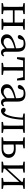

<svg xmlns="http://www.w3.org/2000/svg" viewBox="1809 -2377 582 4240"><g transform="rotate(90 2100.0 -257.0)"><path d="M637 -483 556 -470Q555 -429 554.5 -377Q554 -325 554 -286V-228Q554 -189 554.5 -137.5Q555 -86 556 -45L637 -32V0H396V-32L476 -44Q477 -85 477.5 -140Q478 -195 478 -250H208Q208 -196 208.5 -141Q209 -86 210 -45L290 -32V0H49V-32L129 -44Q130 -85 131 -137Q132 -189 132 -228V-286Q132 -326 131 -377.5Q130 -429 129 -470L49 -483V-514H290V-483L210 -470Q209 -430 208.5 -379Q208 -328 208 -288H478Q478 -329 477.5 -379.5Q477 -430 476 -470L396 -483V-514H637Z M1046 -114V-287Q1015 -279 984.5 -269Q954 -259 934 -251Q886 -232 861 -212.5Q836 -193 827.5 -172.5Q819 -152 819 -132Q819 -87 844.5 -66Q870 -45 911 -45Q942 -45 970 -60.5Q998 -76 1046 -114ZM1210 -59 1227 -38Q1209 -11 1187.5 0.5Q1166 12 1140 12Q1102 12 1078.5 -12Q1055 -36 1048 -77Q1002 -30 966.5 -8Q931 14 882 14Q822 14 780 -20Q738 -54 738 -118Q738 -152 753.5 -180Q769 -208 807 -233Q845 -258 913 -283Q942 -292 977 -302Q1012 -312 1046 -319V-351Q1046 -406 1034.5 -435.5Q1023 -465 999 -476.5Q975 -488 937 -488Q921 -488 903.5 -486Q886 -484 867 -477L845 -403Q833 -359 796 -359Q777 -359 765.5 -369Q754 -379 752 -397Q768 -458 823 -493Q878 -528 957 -528Q1040 -528 1081 -487Q1122 -446 1122 -348V-111Q1122 -68 1133.5 -51.5Q1145 -35 1165 -35Q1178 -35 1188.5 -41Q1199 -47 1210 -59Z M1684 -476H1540Q1539 -435 1538.5 -381Q1538 -327 1538 -286V-228Q1538 -189 1538.5 -137.5Q1539 -86 1540 -45L1633 -32V0H1368V-32L1461 -45Q1462 -86 1462.5 -137.5Q1463 -189 1463 -228V-286Q1463 -327 1462.5 -381Q1462 -435 1461 -476H1316L1284 -342H1242L1251 -514H1749L1758 -342H1716Z M2148 -114V-287Q2117 -279 2086.5 -269Q2056 -259 2036 -251Q1988 -232 1963 -212.5Q1938 -193 1929.5 -172.5Q1921 -152 1921 -132Q1921 -87 1946.5 -66Q1972 -45 2013 -45Q2044 -45 2072 -60.5Q2100 -76 2148 -114ZM2312 -59 2329 -38Q2311 -11 2289.5 0.5Q2268 12 2242 12Q2204 12 2180.5 -12Q2157 -36 2150 -77Q2104 -30 2068.5 -8Q2033 14 1984 14Q1924 14 1882 -20Q1840 -54 1840 -118Q1840 -152 1855.5 -180Q1871 -208 1909 -233Q1947 -258 2015 -283Q2044 -292 2079 -302Q2114 -312 2148 -319V-351Q2148 -406 2136.5 -435.5Q2125 -465 2101 -476.5Q2077 -488 2039 -488Q2023 -488 2005.5 -486Q1988 -484 1969 -477L1947 -403Q1935 -359 1898 -359Q1879 -359 1867.5 -369Q1856 -379 1854 -397Q1870 -458 1925 -493Q1980 -528 2059 -528Q2142 -528 2183 -487Q2224 -446 2224 -348V-111Q2224 -68 2235.5 -51.5Q2247 -35 2267 -35Q2280 -35 2290.5 -41Q2301 -47 2312 -59Z M2914 -483 2832 -469Q2831 -428 2830.5 -376.5Q2830 -325 2830 -286V-228Q2830 -189 2830.5 -137.5Q2831 -86 2832 -45L2914 -32V0H2672V-32L2753 -44Q2754 -86 2754.5 -137.5Q2755 -189 2755 -228V-286Q2755 -327 2754.5 -381.5Q2754 -436 2753 -477H2625Q2620 -381 2607 -296.5Q2594 -212 2575 -151Q2555 -88 2531 -52.5Q2507 -17 2480.5 -2.5Q2454 12 2429 12Q2397 12 2378.5 -5Q2360 -22 2360 -57Q2368 -73 2378 -82Q2388 -91 2405 -91Q2424 -91 2439.5 -82Q2455 -73 2470 -57Q2491 -76 2505.5 -102Q2520 -128 2532 -168Q2552 -223 2563.5 -300.5Q2575 -378 2578 -466L2487 -483V-514H2914Z M3174 -38H3248Q3387 -38 3387 -153Q3387 -214 3355.5 -243Q3324 -272 3251 -272Q3233 -272 3212.5 -270.5Q3192 -269 3172 -267V-228Q3172 -188 3172.5 -134Q3173 -80 3174 -38ZM3255 -483 3174 -469Q3173 -434 3172.5 -390Q3172 -346 3172 -309Q3197 -311 3222.5 -312Q3248 -313 3270 -313Q3370 -313 3418 -268.5Q3466 -224 3466 -157Q3466 -92 3415.5 -46Q3365 0 3264 0H3013V-32L3095 -44Q3096 -86 3096.5 -137.5Q3097 -189 3097 -228V-286Q3097 -326 3096.5 -377.5Q3096 -429 3095 -470L3013 -483V-514H3255Z M4151 -483 4071 -470Q4069 -429 4068.5 -377Q4068 -325 4068 -286V-228Q4068 -189 4068.5 -137.5Q4069 -86 4071 -44L4151 -32V0H3910V-32L3996 -45V-390L3705 -73V-45L3791 -32V0H3550V-32L3630 -44Q3631 -86 3632 -137.5Q3633 -189 3633 -228V-286Q3633 -326 3632 -377.5Q3631 -429 3630 -470L3550 -483V-514H3791V-483L3705 -469V-127L3996 -444V-469L3910 -483V-514H4151Z"/></g></svg>

Font: Shippori Mincho TTF
Style: Regular
Weight: 400
Version: Version 2.100